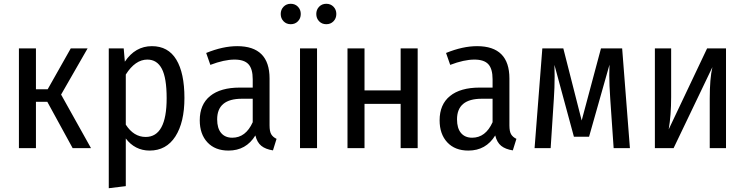

<svg xmlns="http://www.w3.org/2000/svg" viewBox="-20 -783 3938 1015"><path d="M303 -283 461 0H364L230 -245H170V0H80V-527H170V-311H232L354 -527H443Z M955 -265Q955 -136 907 -61.5Q859 13 771 13Q732 13 700 -3.5Q668 -20 645 -51V201L555 212V-527H634L640 -457Q695 -539 783 -539Q869 -539 912 -468Q955 -397 955 -265ZM861 -264Q861 -371 835.5 -419.5Q810 -468 759 -468Q695 -468 645 -389V-124Q687 -59 750 -59Q861 -59 861 -264Z M1442 -49 1423 12Q1384 6 1361.5 -12Q1339 -30 1330 -67Q1281 13 1188 13Q1117 13 1076.5 -30.5Q1036 -74 1036 -147Q1036 -231 1091 -275.5Q1146 -320 1248 -320H1316V-364Q1316 -419 1293.5 -443.5Q1271 -468 1220 -468Q1165 -468 1092 -440L1070 -503Q1158 -539 1234 -539Q1405 -539 1405 -368V-120Q1405 -88 1414 -73Q1423 -58 1442 -49ZM1316 -137V-261H1259Q1128 -261 1128 -152Q1128 -105 1149 -80Q1170 -55 1208 -55Q1279 -55 1316 -137Z M1656 0H1566V-527H1656ZM1570 -709Q1570 -686 1555 -670.5Q1540 -655 1517 -655Q1494 -655 1479 -670.5Q1464 -686 1464 -709Q1464 -732 1479 -747.5Q1494 -763 1517 -763Q1540 -763 1555 -747.5Q1570 -732 1570 -709ZM1758 -709Q1758 -686 1743 -670.5Q1728 -655 1705 -655Q1682 -655 1667 -670.5Q1652 -686 1652 -709Q1652 -732 1667 -747.5Q1682 -763 1705 -763Q1728 -763 1743 -747.5Q1758 -732 1758 -709Z M2098 -234H1907V0H1817V-527H1907V-305H2098V-527H2188V0H2098Z M2710 -49 2691 12Q2652 6 2629.5 -12Q2607 -30 2598 -67Q2549 13 2456 13Q2385 13 2344.5 -30.5Q2304 -74 2304 -147Q2304 -231 2359 -275.5Q2414 -320 2516 -320H2584V-364Q2584 -419 2561.5 -443.5Q2539 -468 2488 -468Q2433 -468 2360 -440L2338 -503Q2426 -539 2502 -539Q2673 -539 2673 -368V-120Q2673 -88 2682 -73Q2691 -58 2710 -49ZM2584 -137V-261H2527Q2396 -261 2396 -152Q2396 -105 2417 -80Q2438 -55 2476 -55Q2547 -55 2584 -137Z M3310 0H3224L3206 -261Q3201 -334 3201 -385L3202 -441L3094 -60H3014L2911 -440L2912 -380Q2912 -317 2908 -262L2891 0H2806L2847 -527H2958L3055 -146L3157 -527H3269Z M3818 0H3732V-262Q3732 -368 3746 -428L3541 0H3442V-527H3528V-270Q3528 -173 3515 -99L3718 -527H3818Z"/></svg>

Font: Fira Sans Condensed
Style: Regular
Weight: 400
Width: 3
Designer: bBox Type GmbH & Carrois Corporate GbR & Edenspiekermann AG
Foundry: bBox Type GmbH & Carrois Corporate GbR & Edenspiekermann AG
Version: Version 4.301